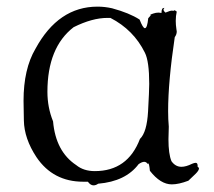

<svg xmlns="http://www.w3.org/2000/svg" viewBox="-20 -545 644 579"><path d="M262 14Q269 14 276 9Q359 2 398 -50Q408 -57 415 -57Q421 -57 425 -51L427 -52Q430 -52 432 -30Q464 11 498 11Q519 11 548 0L570 -21Q580 -31 580 -37Q580 -40 576 -42V-45Q576 -54 570 -54Q566 -54 559 -51Q541 -42 527 -42Q509 -42 497 -59Q488 -81 488 -125L489 -163Q487 -185 487 -210Q487 -299 507 -433Q513 -441 513 -450L512 -457Q510 -470 510 -482Q510 -497 513 -510Q508 -514 506 -514Q504 -514 503 -512L499 -513Q493 -513 479 -507Q473 -512 473 -516Q473 -519 476 -521H474Q467 -521 467 -506L458 -507Q450 -507 441.5 -504Q433 -501 433 -500Q433 -499 435 -499L427 -490Q424 -460 417 -460Q411 -460 401 -486Q370 -506 318 -520Q296 -525 274 -525Q156 -525 87 -398Q51 -337 51 -241Q51 -236 52 -181.5Q53 -127 90 -71Q140 3 231 3H245Q253 14 262 14ZM266 -29Q232 -29 210 -47Q148 -88 140 -179Q123 -221 123 -268Q123 -402 202 -463Q258 -491 304 -491H313Q383 -455 417 -386Q430 -360 430 -292Q430 -272 426.5 -209Q423 -146 402 -126Q365 -29 266 -29Z"/></svg>

Font: Xiaobo Songti 小帛宋体
Style: Regular
Weight: 400
Version: Version 1.501;March 17, 2024;FontCreator 14.0.0.2814 64-bit